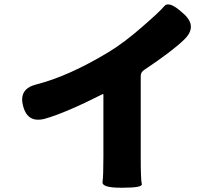

<svg xmlns="http://www.w3.org/2000/svg" viewBox="-20 -823 1040 895"><path d="M542 52Q454 52 458 25Q462 -2 462 -93V-381Q462 -386 458 -384Q286 -297 191 -270Q109 -247 88 -328Q66 -408 148 -429Q301 -468 486 -580Q560 -625 643 -698Q723 -767 745.5 -794Q768 -821 831 -763L838 -757Q901 -699 839 -639Q784 -585 652 -497Q636 -487 636 -468V-93Q636 17 641 34.5Q646 52 555 52Z"/></svg>

Font: Resource Han Rounded KR Heavy
Style: Regular
Weight: 900
Designer: Cyano Hao (round all glyphs); Ryoko NISHIZUKA 西塚涼子 (kana, bopomofo & ideographs); Paul D. Hunt (Latin, Greek & Cyrillic)
Foundry: Cyano Hao
Version: 0.990